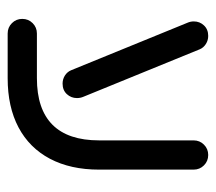

<svg xmlns="http://www.w3.org/2000/svg" viewBox="-51 -512 563 501"><g transform="rotate(90 230.5 -261.5)"><path d="M29.3 -38.1Q29.3 -54.1 40.4 -65.2Q51.5 -76.3 67.4 -76.3H184.1Q264.8 -76.3 305.6 -117Q346.3 -157.8 346.3 -238.5V-485.2Q346.3 -501.1 357.4 -512.2Q368.5 -523.3 384.4 -523.3Q400.4 -523.3 411.5 -512.2Q422.6 -501.1 422.6 -485.2V-238.5Q422.6 -164.1 394.3 -110.4Q365.9 -56.7 312.4 -28.3Q258.9 0 184.1 0H67.4Q51.5 0 40.4 -11.1Q29.3 -22.2 29.3 -38.1ZM163.3 -165.6 39.3 -469.3Q35.9 -477 35.9 -485.9Q35.9 -501.1 46.3 -512.2Q56.7 -523.3 73.7 -523.3Q85.2 -523.3 94.8 -517.2Q104.4 -511.1 108.5 -501.5L232.6 -197.4Q235.9 -189.6 235.9 -180.7Q235.9 -165.6 225.6 -154.4Q215.2 -143.3 198.1 -143.3Q186.7 -143.3 177 -149.4Q167.4 -155.6 163.3 -165.6Z"/></g></svg>

Font: 26F Galaxy Hebrew
Style: Bold
Weight: 700
Designer: C₂₉H₂₅N₃O₅
Version: Version 1.000